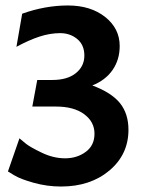

<svg xmlns="http://www.w3.org/2000/svg" viewBox="-20 -670 528 701"><path d="M61 -620Q145 -650 228 -650Q311 -650 364 -608Q417 -566 417 -502Q417 -452 391 -414.5Q365 -377 317 -358Q387 -332 418 -293.5Q449 -255 449 -196Q449 -106 379.5 -47.5Q310 11 203 11Q152 11 103.5 -2.5Q55 -16 32 -30L9 -44L51 -165Q60 -157 75 -145Q90 -133 132.5 -112.5Q175 -92 218 -92Q261 -92 293 -115.5Q325 -139 325 -182Q325 -225 287.5 -253Q250 -281 184 -281H98L116 -378H171Q226 -378 257 -403Q288 -428 288 -467Q288 -506 262 -527.5Q236 -549 199.5 -549Q163 -549 124.5 -536.5Q86 -524 40 -499Z"/></svg>

Font: Acme
Style: Regular
Weight: 400
Designer: Juan Pablo del Peral
Foundry: Juan Pablo del Peral
Version: Version 1.002